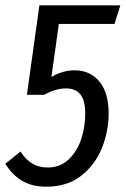

<svg xmlns="http://www.w3.org/2000/svg" viewBox="-26 -689 472 721"><path d="M404 -599H195L167 -400Q210 -425 253 -425Q313 -425 347.5 -382.5Q382 -340 382 -263Q382 -197 357 -134Q332 -71 279.5 -29.5Q227 12 148 12Q94 12 57 -10Q20 -32 -6 -74L51 -120Q71 -89 95.5 -74.5Q120 -60 153 -60Q200 -60 232 -90.5Q264 -121 279 -167Q294 -213 294 -261Q294 -313 275.5 -335Q257 -357 222 -357Q182 -357 140 -333H75L122 -669H426Z"/></svg>

Font: Fira Sans Compressed
Style: Italic
Weight: 400
Width: 1
Italic angle: -8°
Designer: bBox Type GmbH & Carrois Corporate GbR & Edenspiekermann AG
Foundry: bBox Type GmbH & Carrois Corporate GbR & Edenspiekermann AG
Version: Version 4.301